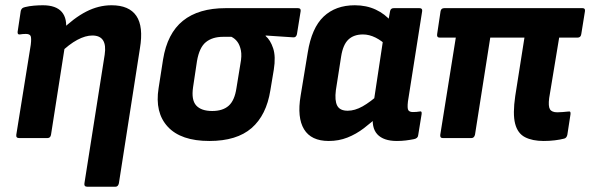

<svg xmlns="http://www.w3.org/2000/svg" viewBox="-20 -525 2244 730"><path d="M312 185Q299 185 301 172L378 -317Q389 -390 331 -390Q305 -390 274 -373.5Q243 -357 207 -322L210 -407Q261 -457 308 -481Q355 -505 404 -505Q471 -505 498.5 -464.5Q526 -424 512 -341L432 172Q429 185 419 185ZM53 0Q40 0 42 -13L97 -355Q100 -380 96.5 -388Q93 -396 78 -396Q72 -396 66.5 -395.5Q61 -395 55 -394Q46 -393 47 -404L59 -484Q61 -490 64 -493Q67 -496 75 -498Q91 -502 109 -503.5Q127 -505 143 -505Q193 -505 215 -479.5Q237 -454 230 -405L226 -383L228 -358L174 -13Q172 0 160 0Z M776 11Q668 11 618 -43Q568 -97 583 -190L600 -299Q616 -398 675.5 -446Q735 -494 838 -494H1113Q1125 -494 1123 -482L1109 -395Q1106 -382 1095 -383L990 -390V-388Q1008 -373 1018.5 -341.5Q1029 -310 1021 -260L1008 -182Q993 -87 936.5 -38Q880 11 776 11ZM787 -103Q827 -103 849.5 -123Q872 -143 879 -190L894 -282Q900 -313 896 -333Q892 -353 883 -365.5Q874 -378 860 -385H828Q788 -385 763 -365Q738 -345 729 -293L714 -193Q707 -145 726 -124Q745 -103 787 -103Z M1230 11Q1163 11 1136 -33.5Q1109 -78 1123 -161L1150 -325Q1165 -419 1210.5 -462Q1256 -505 1329 -505Q1373 -505 1408.5 -488.5Q1444 -472 1469 -442L1454 -348Q1432 -370 1408 -382Q1384 -394 1360 -394Q1325 -394 1304.5 -374.5Q1284 -355 1277 -310L1257 -182Q1252 -143 1262 -123.5Q1272 -104 1302 -104Q1329 -104 1358.5 -120.5Q1388 -137 1426 -171L1423 -88Q1393 -60 1363.5 -37.5Q1334 -15 1301 -2Q1268 11 1230 11ZM1489 11Q1438 11 1414.5 -14.5Q1391 -40 1399 -93L1403 -115L1401 -138L1441 -403L1455 -438L1463 -482Q1465 -494 1477 -494H1575Q1587 -494 1585 -482L1531 -139Q1528 -113 1532.5 -106Q1537 -99 1550 -99Q1557 -99 1563 -99.5Q1569 -100 1575 -101Q1585 -104 1583 -91L1570 -11Q1569 1 1554 4Q1539 7 1523 9Q1507 11 1489 11Z M2047 11Q2004 11 1976 -3.5Q1948 -18 1938.5 -55Q1929 -92 1939 -160L1974 -382H1844L1786 -13Q1783 0 1772 0H1664Q1652 0 1654 -13L1713 -382H1652Q1640 -382 1642 -395L1655 -482Q1657 -494 1669 -494H2195Q2206 -494 2204 -482L2190 -395Q2188 -382 2176 -382H2106L2068 -152Q2064 -121 2071 -109.5Q2078 -98 2099 -98Q2109 -98 2119.5 -99Q2130 -100 2141 -101Q2146 -102 2148 -99.5Q2150 -97 2149 -90L2137 -12Q2134 0 2125 2Q2110 6 2089.5 8.5Q2069 11 2047 11Z"/></svg>

Font: Sofia Sans Semi Condensed ExtraBold
Style: Italic
Weight: 800
Italic angle: -9°
Version: Version 4.100